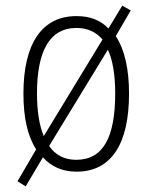

<svg xmlns="http://www.w3.org/2000/svg" viewBox="-20 -598 529 680"><path d="M437 -266C437 -352 422 -422 390 -470L443 -561L413 -578L364 -497C337 -526 299 -541 251 -541C128 -541 63 -443 63 -267C63 -183 77 -117 108 -69L42 44L71 62L132 -41C161 -8 201 10 251 10C374 10 437 -88 437 -266ZM111 -267C111 -416 155 -499 251 -499C291 -499 321 -484 343 -458L135 -116C119 -154 111 -205 111 -267ZM388 -267C388 -113 346 -32 250 -32C208 -32 176 -49 154 -81L362 -422C380 -384 388 -330 388 -267Z"/></svg>

Font: Noto Sans Armenian Condensed ExtraLight
Style: Regular
Weight: 200
Width: 3
Designer: Monotype Design Team
Foundry: Monotype Imaging Inc.
Version: Version 2.008